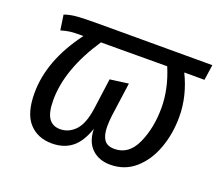

<svg xmlns="http://www.w3.org/2000/svg" viewBox="-96 -659 915 804"><g transform="rotate(20 361.5 -257.0)"><path d="M713 -457H623Q667 -367 667 -275Q667 -199 643 -133.5Q619 -68 573 -28Q527 12 463 12Q412 12 380.5 -18.5Q349 -49 348 -106Q327 -44 291.5 -16Q256 12 203 12Q139 12 101 -30Q63 -72 63 -162Q63 -308 174 -456H162Q132 -456 115.5 -454Q99 -452 75 -445L65 -512Q90 -521 120.5 -523.5Q151 -526 218 -526H723ZM547 -457 252 -456Q147 -299 147 -161Q147 -106 164 -81Q181 -56 215 -56Q253 -56 281.5 -85.5Q310 -115 320 -183L339 -323L421 -334L400 -182Q397 -157 397 -135Q397 -97 410.5 -76.5Q424 -56 457 -56Q521 -56 552.5 -125.5Q584 -195 584 -285Q584 -369 547 -457Z"/></g></svg>

Font: Fira Sans Book
Style: Italic
Weight: 350
Italic angle: -8°
Designer: bBox Type GmbH & Carrois Corporate GbR & Edenspiekermann AG
Foundry: bBox Type GmbH & Carrois Corporate GbR & Edenspiekermann AG
Version: Version 4.301